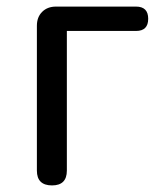

<svg xmlns="http://www.w3.org/2000/svg" viewBox="-20 -563 499 583"><path d="M138 0Q92 0 92 -45V-485Q92 -511 108 -527Q124 -543 150 -543H261H393Q430 -543 430 -506Q430 -469 393 -469H183V-45Q183 0 138 0Z"/></svg>

Font: GenSenRounded JP R
Style: Regular
Weight: 400
Version: Version 1.501;PS 1;hotconv 16.6.51;makeotf.lib2.5.65220